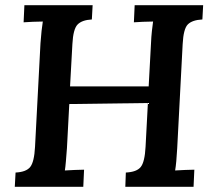

<svg xmlns="http://www.w3.org/2000/svg" viewBox="-20 -720 832 740"><path d="M763 -700 760 -645Q721 -643 704 -626Q687 -609 684 -550L663 -149Q660 -92 655 -63Q672 -64 694 -65Q716 -66 729 -66L726 0H463L465 -55Q507 -57 522.5 -76.5Q538 -96 541 -154L550 -323L247 -319L238 -149Q236 -122 234 -98.5Q232 -75 230 -63Q247 -64 269 -65Q291 -66 304 -66L301 0H37L40 -55Q81 -57 96.5 -76.5Q112 -96 115 -154L136 -553Q140 -607 145 -637Q128 -637 106 -636Q84 -635 71 -634L74 -700H337L334 -645Q296 -643 279 -625.5Q262 -608 259 -550L250 -387H553L562 -553Q563 -578 565.5 -601Q568 -624 570 -637Q553 -637 531 -636Q509 -635 496 -634L499 -700Z"/></svg>

Font: Lora SemiBold
Style: Italic
Weight: 600
Italic angle: -3°
Designer: Olga Karpushina, Alexei Vanyashin (Cyrillic)
Foundry: Cyreal
Version: Version 3.011; ttfautohint (v1.8.4.7-5d5b)